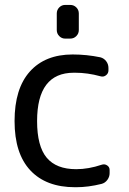

<svg xmlns="http://www.w3.org/2000/svg" viewBox="-20 -782 533 791"><path d="M248 -623Q234.4 -623 224.1 -633.3Q213.9 -643.6 213.9 -658.2V-726.6Q213.9 -741.2 224.1 -751.5Q234.4 -761.7 248 -761.7H269.5Q284.2 -761.7 294.4 -751.5Q304.7 -741.2 304.7 -726.6V-658.2Q304.7 -643.6 294.4 -633.3Q284.2 -623 269.5 -623ZM132.8 -283.2Q132.8 -179.7 172.4 -132.3Q211.9 -85 293.9 -85Q344.7 -85 399.4 -103.5Q411.1 -107.4 421.4 -100.6Q431.6 -93.8 431.6 -82V-68.4Q431.6 -53.7 422.4 -41Q413.1 -28.3 398.4 -24.4Q343.8 -10.7 293.9 -10.7Q292 -10.7 289.1 -10.7Q169.9 -10.7 105 -80.1Q40 -149.4 40 -283.2Q40 -417 103 -487.3Q166 -557.6 279.3 -557.6Q336.9 -557.6 393.6 -545.9Q408.2 -542 417.5 -529.8Q426.8 -517.6 426.8 -502V-492.2Q426.8 -479.5 416.5 -471.7Q406.2 -463.9 393.6 -467.8Q340.8 -482.4 289.1 -482.4Q287.1 -482.4 284.2 -482.4Q132.8 -482.4 132.8 -283.2Z"/></svg>

Font: Gen Jyuu GothicL Regular
Style: Regular
Weight: 400
Designer: [Source Han Sans]
Ryoko NISHIZUKA  (kana & ideographs); Paul D. Hunt (Latin, Greek & Cyrillic); Wenlong ZHANG  (bopomofo
Version: Version 1.002.20150607